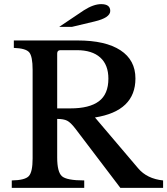

<svg xmlns="http://www.w3.org/2000/svg" viewBox="-20 -910 810 930"><path d="M636 -530Q636 -372 440 -341L649 -95Q692 -44 770 -36V0H563L345 -287Q322 -317 305 -325.5Q288 -334 257 -334V-147Q257 -77 280 -56.5Q303 -36 388 -36V0H37V-36Q101 -37 119.5 -57Q138 -77 138 -142V-572Q138 -637 121.5 -656.5Q105 -676 47 -678V-714H356Q491 -714 563.5 -666.5Q636 -619 636 -530ZM257 -651V-385H321Q413 -385 459 -419.5Q505 -454 505 -529Q505 -596 465.5 -631.5Q426 -667 352 -667H273Q257 -667 257 -651ZM329 -780H267L386 -860Q433 -890 470 -890Q514 -890 514 -857Q514 -824 438 -806Z"/></svg>

Font: Kolar Light
Style: Regular
Weight: 300
Designer: Ramakrishna Saiteja (Kannada); Shiva Nallaperumal (Latin)
Foundry: Indian Type Foundry
Version: Version 1.001;PS 1.0;hotconv 1.0.88;makeotf.lib2.5.647800